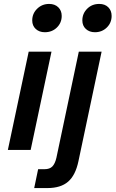

<svg xmlns="http://www.w3.org/2000/svg" viewBox="-20 -763 588 977"><path d="M144 -659Q144 -694 169 -718.5Q194 -743 230 -743Q259 -743 276.5 -726Q294 -709 294 -682Q294 -647 269.5 -623Q245 -599 208 -599Q180 -599 162 -615.5Q144 -632 144 -659ZM20 0 126 -500H242L136 0ZM399 -659Q399 -694 423.5 -718.5Q448 -743 485 -743Q514 -743 531 -726Q548 -709 548 -682Q548 -647 523.5 -623Q499 -599 463 -599Q435 -599 417 -615.5Q399 -632 399 -659ZM154 194 174 98H206Q233 98 246.5 84Q260 70 267 40L381 -500H497L379 58Q364 129 326.5 161.5Q289 194 221 194Z"/></svg>

Font: Wix Madefor Text SemiBold
Style: Italic
Weight: 600
Italic angle: -12°
Designer: Dalton Maag Ltd
Foundry: Dalton Maag Ltd
Version: Version 3.100